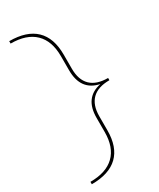

<svg xmlns="http://www.w3.org/2000/svg" viewBox="-210 -778 803 968"><g transform="rotate(-30 191.5 -294.5)"><path d="M361 -301V-288Q294 -288 260 -254.5Q226 -221 226 -156V-74Q226 23 174.5 72.5Q123 122 22 122V108Q114 108 162 61.5Q210 15 210 -74V-156Q210 -273 312 -294Q210 -315 210 -433V-515Q210 -604 162 -650.5Q114 -697 22 -697V-711Q123 -711 174.5 -661.5Q226 -612 226 -515V-433Q226 -368 260 -334.5Q294 -301 361 -301Z"/></g></svg>

Font: Ysabeau SC Thin
Style: Regular
Weight: 200
Designer: Christian Thalmann (Catharsis Fonts)
Version: Version 0.003